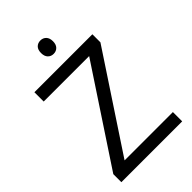

<svg xmlns="http://www.w3.org/2000/svg" viewBox="-263 -998 1096 1096"><g transform="rotate(-45 285.5 -449.5)"><path d="M285 -791Q306 -791 319.5 -805Q333 -819 333 -845Q333 -871 319.5 -885Q306 -899 285 -899Q264 -899 250.5 -885.5Q237 -872 237 -845Q237 -819 250.5 -805Q264 -791 285 -791ZM141 -75 520 -649V-714H52V-639H419L40 -65V0H531V-75Z"/></g></svg>

Font: OpenSansMMV
Style: Regular
Weight: 400
Designer: Steve Matteson
Foundry: Ascender Corporation
Version: Version 4.000